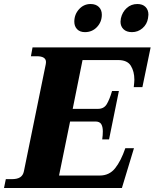

<svg xmlns="http://www.w3.org/2000/svg" viewBox="-48 -936 770 956"><path d="M322 -828Q322 -864 345.5 -890Q369 -916 403 -916Q429 -916 444 -901.5Q459 -887 459 -863Q459 -827 435 -801.5Q411 -776 375 -776Q350 -776 336 -790.5Q322 -805 322 -828ZM552 -828Q552 -833 554 -845Q561 -876 583 -896Q605 -916 636 -916Q662 -916 676.5 -901.5Q691 -887 691 -863Q691 -857 689 -845Q684 -815 661.5 -795.5Q639 -776 609 -776Q582 -776 567 -790.5Q552 -805 552 -828ZM618 -502Q621 -529 621 -539Q621 -580 603.5 -608.5Q586 -637 540 -637H363L314 -394H440Q469 -394 483 -416.5Q497 -439 510 -483H544L495 -242H461Q464 -263 464 -282Q464 -305 456 -318Q448 -331 427 -331H301L246 -62H449Q496 -62 525 -98Q554 -134 576 -198H619L559 0H-28L-19 -44H11Q38 -44 52.5 -53.5Q67 -63 71 -83L180 -617Q181 -621 181 -627Q181 -656 135 -656H106L114 -700H702L661 -502Z"/></svg>

Font: Taviraj
Style: Bold Italic
Weight: 700
Italic angle: -12°
Designer: Katatrad Team
Foundry: CadsonDemak
Version: Version 1.001